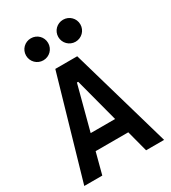

<svg xmlns="http://www.w3.org/2000/svg" viewBox="-219 -1037 1025 1149"><g transform="rotate(-30 293.0 -462.5)"><path d="M17.1 0H141.6L180.2 -146.5H405.8L444.3 0H568.8L368.7 -693.4H217.3ZM208.5 -254.9 288.6 -558.1H297.4L377.4 -254.9ZM181.6 -773.4C224.1 -773.4 257.8 -807.1 257.8 -849.6C257.8 -892.1 224.1 -925.3 181.6 -925.3C139.6 -925.3 105.5 -892.1 105.5 -849.6C105.5 -807.1 139.6 -773.4 181.6 -773.4ZM404.3 -773.4C446.3 -773.4 480.5 -807.1 480.5 -849.6C480.5 -892.1 446.3 -925.3 404.3 -925.3C362.3 -925.3 328.1 -892.1 328.1 -849.6C328.1 -807.1 362.3 -773.4 404.3 -773.4Z"/></g></svg>

Font: Cascadia Code PL SemiBold
Style: Regular
Weight: 600
Monospace: yes
Designer: Aaron Bell
Foundry: Saja Typeworks
Version: Version 2404.023